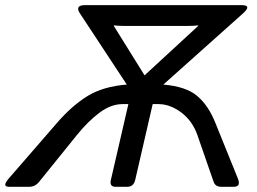

<svg xmlns="http://www.w3.org/2000/svg" viewBox="-28 -720 989 740"><path d="M7.3 0Q-22 0 5.9 -32.2L192.4 -247.1Q250.5 -314 310.1 -350.3Q369.6 -386.7 460 -394L460.4 -394.5L280.3 -668Q259.3 -700.2 299.8 -700.2H903.3Q944.3 -700.2 908.2 -668L602.1 -394.5L601.6 -394Q689 -386.7 731.9 -350.3Q774.9 -314 801.8 -247.1L888.7 -32.2Q901.9 0 872.6 0H825.2Q802.2 0 795.4 -19L732.9 -199.2Q713.9 -253.9 670.7 -286.4Q627.4 -318.8 582.5 -318.8H560.5L493.2 -26.9Q486.8 0 462.4 0H417.5Q393.1 0 399.4 -26.9L466.8 -318.8H444.8Q399.9 -318.8 355.7 -285.9Q311.5 -252.9 268.1 -199.2L122.6 -19Q107.4 0 84 0ZM410.6 -620.1 528.8 -430.2H529.8L735.8 -620.1L736.3 -622.1Q715.8 -620.1 696.3 -620.1H450.2Q430.7 -620.1 411.1 -622.1Z"/></svg>

Font: Istok Web
Style: BoldItalic
Weight: 700
Italic angle: -13°
Designer: Andrey V. Panov
Foundry: Andrey V. Panov
Version: Version 1.0.2g